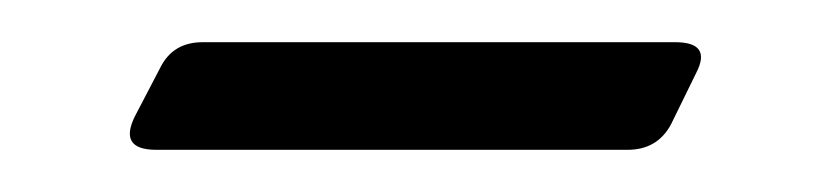

<svg xmlns="http://www.w3.org/2000/svg" viewBox="-20 -292 387 91"><path d="M300 -272Q317.5 -272 310 -257.5L298 -233Q291.5 -221 277.5 -221H54Q36 -221 44 -237L56 -260Q62 -272 76 -272Z"/></svg>

Font: Fraunces 72pt Soft Light
Style: Italic
Weight: 300
Italic angle: -16°
Version: Version 1.000;[b76b70a41]